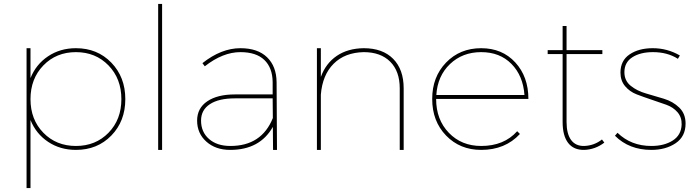

<svg xmlns="http://www.w3.org/2000/svg" viewBox="-20 -762 3543 976"><path d="M366 -517Q475 -517 546 -443.5Q617 -370 617 -258Q617 -146 546 -73Q475 0 366 0Q286 0 224.5 -41Q163 -82 135 -152V194H115V-517H135V-365Q163 -435 224.5 -476Q286 -517 366 -517ZM200.5 -87Q266 -20 366 -20Q466 -20 531.5 -87Q597 -154 597 -258Q597 -362 531.5 -429.5Q466 -497 366 -497Q266 -497 200.5 -429.5Q135 -362 135 -258Q135 -154 200.5 -87Z M784 -742H804V0H784Z M1388 0H1368L1367 -117Q1301 0 1150 0Q1076 0 1029 -42Q982 -84 982 -149Q982 -212 1033.5 -247Q1085 -282 1174 -282H1366V-345Q1365 -418 1323.5 -457.5Q1282 -497 1202 -497Q1113 -497 1021 -425L1009 -441Q1105 -517 1202 -517Q1290 -517 1337.5 -471Q1385 -425 1386 -345ZM1151 -20Q1310 -20 1367 -162L1366 -262H1174Q1092 -262 1047 -232.5Q1002 -203 1002 -149Q1002 -91 1042.5 -55.5Q1083 -20 1151 -20Z M1829 -517Q1925 -517 1978.5 -463Q2032 -409 2032 -313V0H2012V-313Q2012 -400 1963.5 -448.5Q1915 -497 1829 -497Q1733 -495 1676 -438Q1619 -381 1611 -281V0H1591V-517H1611V-371Q1636 -440 1692 -478Q1748 -516 1829 -517Z M2426 -20Q2542 -20 2609 -95L2623 -81Q2548 0 2426 0Q2318 0 2247.5 -73Q2177 -146 2177 -259Q2177 -371 2247.5 -444Q2318 -517 2426 -517Q2533 -517 2599.5 -444.5Q2666 -372 2666 -259H2197Q2197 -154 2261.5 -87Q2326 -20 2426 -20ZM2198 -279H2646Q2639 -377 2580 -437Q2521 -497 2426 -497Q2331 -497 2267.5 -436.5Q2204 -376 2198 -279Z M3040 -53 3052 -37Q3006 -2 2950 0Q2896 1 2868 -35.5Q2840 -72 2840 -142V-487H2764V-507H2840V-630H2860V-507H3042V-487H2860V-142Q2860 -82 2883 -50.5Q2906 -19 2950 -20Q3001 -22 3040 -53Z M3426 -463Q3373 -497 3299 -497Q3235 -497 3194.5 -471Q3154 -445 3154 -395Q3154 -352 3186 -326Q3218 -300 3263.5 -287Q3309 -274 3355 -260Q3401 -246 3433 -215Q3465 -184 3465 -134Q3465 -68 3414.5 -34Q3364 0 3291 0Q3178 0 3106 -72L3119 -87Q3188 -20 3291 -20Q3356 -20 3399.5 -47.5Q3443 -75 3445 -129Q3446 -166 3424 -191.5Q3402 -217 3367 -229.5Q3332 -242 3291.5 -255.5Q3251 -269 3216 -282.5Q3181 -296 3157.5 -324Q3134 -352 3134 -393Q3134 -454 3180.5 -485.5Q3227 -517 3298 -517Q3372 -517 3436 -480Z"/></svg>

Font: Montserrat arm Thin
Style: Regular
Weight: 250
Designer: Julieta Ulanovsky
Foundry: Julieta Ulanovsky
Version: Version 6.000;PS 006.000;hotconv 1.0.88;makeotf.lib2.5.64775